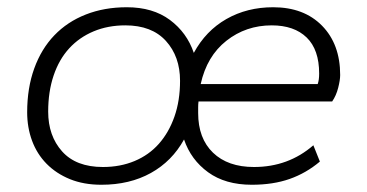

<svg xmlns="http://www.w3.org/2000/svg" viewBox="-20 -500 1014 530"><path d="M675 10Q602 10 554.5 -24.5Q507 -59 488 -115Q455 -55 396.5 -22.5Q338 10 260 10Q211 10 173 -5.5Q135 -21 108.5 -48Q82 -75 68.5 -111.5Q55 -148 55 -190Q55 -257 74.5 -311Q94 -365 130 -402.5Q166 -440 217 -460Q268 -480 330 -480Q402 -480 449 -445Q496 -410 515 -354Q548 -415 605 -447.5Q662 -480 734 -480Q819 -480 869 -429Q919 -378 919 -293Q919 -279 913.5 -257.5Q908 -236 897 -220H528Q527 -212 527 -204Q527 -196 527 -188Q527 -118 568 -78.5Q609 -39 681 -39Q776 -39 845 -99L863 -54Q825 -22 779.5 -6Q734 10 675 10ZM264 -39Q312 -39 351.5 -55.5Q391 -72 418.5 -103Q446 -134 461.5 -178Q477 -222 477 -277Q477 -344 438 -387Q399 -430 326 -430Q278 -430 238.5 -413.5Q199 -397 171 -366.5Q143 -336 128 -291.5Q113 -247 113 -192Q113 -125 151.5 -82Q190 -39 264 -39ZM730 -430Q659 -430 605 -387.5Q551 -345 534 -268H857Q861 -279 861 -297Q861 -363 826.5 -396.5Q792 -430 730 -430Z"/></svg>

Font: Celebes Light
Style: Italic
Weight: 300
Italic angle: -10°
Designer: Anugrah Pasau
Foundry: Lafontype
Version: Version 1.000; ttfautohint (v1.8.4)